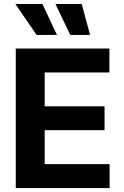

<svg xmlns="http://www.w3.org/2000/svg" viewBox="-20 -953 628 973"><path d="M59.9 -707H534.5V-585.8H206.4V-414.1H509.8V-293.3H206.4V-121.2H535.5V0H59.9ZM57.7 -932.8H195L268.6 -776H165.5ZM261 -932.8H394.1L436.5 -776H336Z"/></svg>

Font: WEMIX Pretendard Variable
Style: Regular
Weight: 400
Designer: Base glyphs from Inter by Rasmus Andersson; Hangeul glyphs from Noto Sans CJK(Source Han Sans) by Jang Soo-young and Kan
Foundry: Kil Hyung-jin
Version: Version 1.000;Glyphs 3.2 (3208)